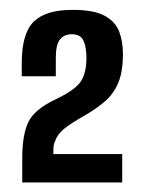

<svg xmlns="http://www.w3.org/2000/svg" viewBox="-20 -614 291 397"><path d="M26 -236.7V-287Q26 -335.9 38.9 -362.2Q51.8 -388.5 96.8 -409.5Q134.4 -427.5 146.5 -444.8Q158.7 -462.2 158.7 -494.1Q158.7 -516.8 152.6 -530Q146.5 -543.2 128.1 -543.2Q112.4 -543.2 103.9 -532.2Q95.4 -521.1 95.4 -494.9V-456.3H25V-484.1Q25 -545.1 49.9 -569.4Q74.8 -593.6 130.1 -593.6Q173.7 -593.6 196.1 -581.6Q218.5 -569.5 226.4 -548.7Q234.2 -527.9 234.2 -502.6Q234.2 -465.1 224.3 -442.3Q214.5 -419.5 197.7 -405Q180.9 -390.5 159 -377.5Q124.5 -357.9 111.4 -346.7Q98.4 -335.5 94.3 -323.1Q90.9 -315.9 90.6 -308.8Q90.2 -301.8 90.2 -295.5H232.7V-236.7Z"/></svg>

Font: Alumni Sans Thin
Style: Regular
Weight: 100
Designer: Robert E. Leuschke
Foundry: Robert E. Leuschke
Version: Version 1.018